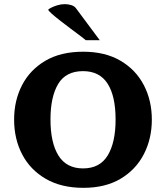

<svg xmlns="http://www.w3.org/2000/svg" viewBox="-20 -903 809 936"><path d="M386.7 12.7Q278.8 12.7 203.1 -31.2Q127.4 -75.2 88.1 -150.4Q48.8 -225.6 48.8 -319.8Q48.8 -413.1 87.6 -488Q126.5 -563 201.4 -606.9Q276.4 -650.9 385.3 -650.9Q492.7 -650.9 567.4 -606.9Q642.1 -563 681.2 -488Q720.2 -413.1 720.2 -319.8Q720.2 -227.1 681.4 -151.6Q642.6 -76.2 568.1 -31.7Q493.7 12.7 386.7 12.7ZM384.8 -82Q466.8 -82 505.1 -145.3Q543.5 -208.5 543.5 -320.3Q543.5 -434.6 504.4 -495.4Q465.3 -556.2 384.8 -556.2Q300.8 -556.2 263.4 -493.4Q226.1 -430.7 226.1 -320.8Q226.1 -207 265.1 -144.5Q304.2 -82 384.8 -82ZM398.4 -707Q392.6 -712.4 372.3 -727.5Q352.1 -742.7 325.9 -762.2Q299.8 -781.7 274.7 -801.3Q249.5 -820.8 232.7 -835.7Q215.8 -850.6 215.3 -855.5Q215.3 -857.9 227.5 -864.5Q239.7 -871.1 258.5 -877Q277.3 -882.8 296.4 -882.8Q313 -882.8 328.1 -877.9Q343.3 -873 351.1 -861.8L466.3 -707Z"/></svg>

Font: Kameron
Style: Bold
Weight: 700
Designer: Vernon Adams
Foundry: Vernon Adams
Version: Version 1.100